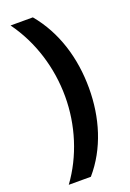

<svg xmlns="http://www.w3.org/2000/svg" viewBox="-165 -771 668 987"><g transform="rotate(-20 169.5 -278.0)"><path d="M299 -274C299 -437 253 -593 152 -714H30C121 -589 169 -433 169 -275C169 -120 121 35 31 158H152C253 41 299 -113 299 -274Z"/></g></svg>

Font: Noto Sans Gujarati
Style: Bold
Weight: 700
Designer: Jelle Bosma - Monotype Design Team, Universal Thirst
Foundry: Monotype Imaging Inc.
Version: Version 2.106